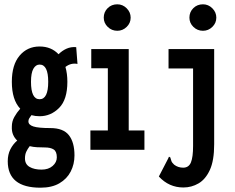

<svg xmlns="http://www.w3.org/2000/svg" viewBox="-20 -696 1090 892"><path d="M164 -156Q144 -156 126 -161Q120 -153 116 -146.5Q112 -140 112 -132Q112 -116 135 -108.5Q158 -101 214 -101Q274 -101 300 -68Q326 -35 326 26Q326 67 308.5 101Q291 135 256 155.5Q221 176 168 176Q16 176 16 53Q16 22 28 -2Q40 -26 60 -43Q48 -54 41 -70Q34 -86 35 -108Q35 -132 46.5 -152.5Q58 -173 74 -191Q35 -232 35 -316Q35 -395 71 -437.5Q107 -480 164 -480Q218 -480 252 -444Q269 -461 289.5 -470Q310 -479 334 -477L340 -399Q310 -405 284 -385Q293 -354 293 -316Q293 -233 254.5 -194.5Q216 -156 164 -156ZM164 -235Q204 -235 204 -316Q204 -396 164 -396Q146 -396 135 -376.5Q124 -357 124 -316Q124 -235 164 -235ZM96 40Q96 67 117.5 79.5Q139 92 173 92Q205 92 224.5 75Q244 58 244 35Q244 8 229.5 -1.5Q215 -11 188 -11Q170 -11 152 -12Q134 -13 118 -17Q108 -4 102 9Q96 22 96 40Z M400 0V-90H481V-379H404V-468H578V-90H651V0ZM525 -553Q499 -553 480.5 -571Q462 -589 462 -614Q462 -640 480 -658Q498 -676 525 -676Q550 -676 568.5 -657.5Q587 -639 587 -614Q587 -589 568.5 -571Q550 -553 525 -553Z M832 175Q765 175 718 124L761 41L765 32L771 35Q774 43 776 51Q778 59 789 69Q807 83 831 83Q857 83 867 58.5Q877 34 877 -18V-378H763V-468H975V-26Q975 50 955 93.5Q935 137 902.5 156Q870 175 832 175ZM923 -553Q897 -553 878.5 -571Q860 -589 860 -614Q860 -640 878 -658Q896 -676 923 -676Q948 -676 966.5 -657.5Q985 -639 985 -614Q985 -589 966.5 -571Q948 -553 923 -553Z"/></svg>

Font: Inconsolata ExtraCondensed ExtraBold
Style: Regular
Weight: 800
Width: 2
Monospace: yes
Designer: Raph Levien, Cyreal, Brenton Simpson
Foundry: Raph Levien, Cyreal, Google
Version: Version 3.001; ttfautohint (v1.8.2.53-6de2)